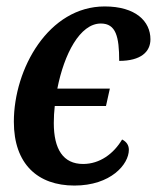

<svg xmlns="http://www.w3.org/2000/svg" viewBox="-20 -566 487 596"><path d="M211 10C324 10 380 -56 380 -101C380 -115 373 -126 359 -133C333 -89 290 -57 238 -57C176 -57 147 -103 147 -184C147 -202 148 -219 150 -237H309L321 -291H158C179 -398 228 -493 293 -493C340 -493 350 -452 350 -377C417 -377 447 -405 447 -444C447 -500 401 -546 305 -546C131 -546 23 -353 23 -188C23 -57 97 10 211 10Z"/></svg>

Font: Noto Serif Condensed SemiBold
Style: Italic
Weight: 600
Width: 3
Italic angle: -12°
Designer: Monotype Design Team
Foundry: Monotype Imaging Inc.
Version: Version 2.014